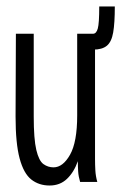

<svg xmlns="http://www.w3.org/2000/svg" viewBox="-20 -561 390 592"><path d="M133 11Q100 11 76.5 -7.5Q53 -26 40.5 -72.5Q28 -119 28 -202L29 -457H84V-202Q84 -132 92 -98.5Q100 -65 114 -55Q128 -45 145 -45Q174 -45 196 -84Q218 -123 218 -205V-457H273V-71Q273 -53 274 -35.5Q275 -18 280 0H227Q222 -17 221 -32Q220 -47 220 -64Q208 -30 186.5 -9.5Q165 11 133 11ZM334 -541Q334 -490 329 -461Q324 -432 309.5 -420Q295 -408 267 -408V-457Q277 -457 281.5 -473Q286 -489 286 -541Z"/></svg>

Font: Inconsolata ExtraCondensed
Style: Regular
Weight: 400
Width: 2
Monospace: yes
Designer: Raph Levien, Cyreal, Brenton Simpson
Foundry: Raph Levien, Cyreal, Google
Version: Version 3.001; ttfautohint (v1.8.2.53-6de2)